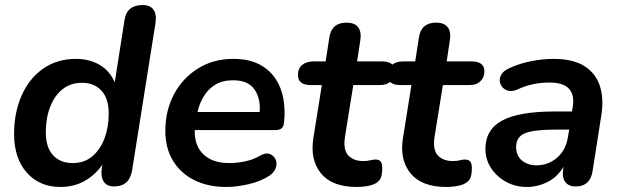

<svg xmlns="http://www.w3.org/2000/svg" viewBox="-20 -733 2467 763"><path d="M220 10Q137 10 86.5 -47Q36 -104 36 -201Q36 -285 65.5 -352.5Q95 -420 150.5 -459.5Q206 -499 282 -499Q335 -499 375.5 -475.5Q416 -452 436 -406L475 -654Q484 -713 547 -713Q576 -713 589.5 -695Q603 -677 598 -642L505 -56Q494 8 433 8Q404 8 391.5 -12.5Q379 -33 385 -67L387 -79Q359 -38 316.5 -14Q274 10 220 10ZM269 -85Q315 -85 346.5 -111.5Q378 -138 395 -182.5Q412 -227 412 -282Q412 -341 383.5 -372.5Q355 -404 305 -404Q260 -404 228 -378Q196 -352 179 -307.5Q162 -263 162 -207Q162 -148 190.5 -116.5Q219 -85 269 -85Z M880 10Q806 10 751.5 -17.5Q697 -45 667 -95Q637 -145 637 -212Q637 -294 671.5 -358.5Q706 -423 767 -461Q828 -499 907 -499Q968 -499 1009 -478Q1050 -457 1074 -421.5Q1098 -386 1106 -341Q1114 -296 1109 -249Q1107 -228 1098 -222Q1089 -216 1073 -216H754Q752 -155 788 -120Q824 -85 891 -85Q921 -85 953 -91.5Q985 -98 1011 -113Q1034 -127 1050.5 -121.5Q1067 -116 1074.5 -101Q1082 -86 1076.5 -67.5Q1071 -49 1051 -35Q1016 -12 968 -1Q920 10 880 10ZM906 -414Q864 -414 835.5 -396.5Q807 -379 789.5 -350Q772 -321 765 -288H1012Q1016 -342 991 -378Q966 -414 906 -414Z M1398 10Q1300 10 1256 -43.5Q1212 -97 1225 -182L1259 -395H1215Q1164 -395 1164 -435Q1164 -461 1181 -475Q1198 -489 1227 -489H1274L1289 -585Q1298 -643 1357 -643Q1389 -643 1403 -625Q1417 -607 1412 -574L1399 -489H1497Q1549 -489 1549 -450Q1549 -426 1533.5 -410.5Q1518 -395 1491 -395H1384L1351 -190Q1343 -138 1364 -115.5Q1385 -93 1423 -93Q1441 -93 1451.5 -96Q1462 -99 1472 -99Q1486 -99 1492.5 -91.5Q1499 -84 1499 -64Q1499 -30 1488 -17Q1477 -4 1458 2Q1446 6 1429 8Q1412 10 1398 10Z M1754 10Q1656 10 1612 -43.5Q1568 -97 1581 -182L1615 -395H1571Q1520 -395 1520 -435Q1520 -461 1537 -475Q1554 -489 1583 -489H1630L1645 -585Q1654 -643 1713 -643Q1745 -643 1759 -625Q1773 -607 1768 -574L1755 -489H1853Q1905 -489 1905 -450Q1905 -426 1889.5 -410.5Q1874 -395 1847 -395H1740L1707 -190Q1699 -138 1720 -115.5Q1741 -93 1779 -93Q1797 -93 1807.5 -96Q1818 -99 1828 -99Q1842 -99 1848.5 -91.5Q1855 -84 1855 -64Q1855 -30 1844 -17Q1833 -4 1814 2Q1802 6 1785 8Q1768 10 1754 10Z M2073 10Q2028 10 1991 -10.5Q1954 -31 1931.5 -65Q1909 -99 1909 -141Q1909 -218 1975.5 -254Q2042 -290 2184 -290H2253L2256 -308Q2264 -355 2241.5 -380Q2219 -405 2163 -405Q2130 -405 2099 -398.5Q2068 -392 2035 -377Q2012 -367 1994.5 -374Q1977 -381 1969.5 -397.5Q1962 -414 1970 -432.5Q1978 -451 2006 -463Q2048 -482 2093.5 -490.5Q2139 -499 2179 -499Q2258 -499 2303 -470Q2348 -441 2364 -391Q2380 -341 2370 -277L2335 -54Q2326 8 2267 8Q2240 8 2226.5 -9.5Q2213 -27 2218 -61L2220 -71Q2195 -29 2155.5 -9.5Q2116 10 2073 10ZM2112 -76Q2159 -76 2194 -106.5Q2229 -137 2237 -189L2242 -218H2190Q2102 -218 2066.5 -203.5Q2031 -189 2031 -149Q2031 -114 2054.5 -95Q2078 -76 2112 -76Z"/></svg>

Font: Nunito
Style: Bold Italic
Weight: 700
Italic angle: -9°
Designer: Vernon Adams
Foundry: Vernon Adams
Version: Version 3.601; ttfautohint (v1.8.2.53-6de2)